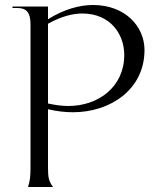

<svg xmlns="http://www.w3.org/2000/svg" viewBox="-20 -748 635 768"><path d="M92 0H192C176 -22 172 -36 172 -76V-311C206 -303 240 -299 272 -299C420 -299 558 -389 558 -548C558 -642 481 -728 352 -728C300 -728 237 -712 172 -671V-722H30V-716H50C86 -716 102 -697 102 -652V-84C102 -40 100 -24 92 0ZM172 -334V-653C224 -682 270 -694 309 -694C421 -694 477 -612 477 -528C477 -401 374 -324 253 -324C227 -324 200 -328 172 -334Z"/></svg>

Font: Sinistre
Style: Regular
Weight: 400
Designer: Jules Durand
Foundry: Collletttivo
Version: Version 69.420;Glyphs 3.2 (3217)